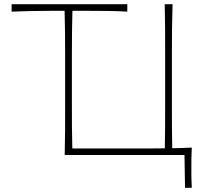

<svg xmlns="http://www.w3.org/2000/svg" viewBox="-20 -733 958 908"><path d="M855 155 852.5 0H286Q287.5 -61 287.8 -117Q288 -173 288 -238V-472Q288 -529.5 287.5 -579.8Q287 -630 285.5 -682H241Q177.5 -682 128.5 -680.8Q79.5 -679.5 35 -678V-713H582V-678Q538.5 -680.5 489.2 -681.2Q440 -682 376 -682H322.5Q321 -630 320.5 -579.8Q320 -529.5 320 -472V-242Q320 -184 320.2 -133.8Q320.5 -83.5 322 -31H643.5Q671.5 -31 700.8 -31Q730 -31 759.5 -31.5Q760.5 -84 760.8 -134Q761 -184 761 -242V-475Q761 -540.5 760.8 -596.5Q760.5 -652.5 759 -713H796Q794 -652.5 793.5 -596.5Q793 -540.5 793 -475V-242Q793 -184.5 793.2 -134.2Q793.5 -84 794.5 -32Q818 -32.5 841 -33.2Q864 -34 887 -35Q885.5 -9 885.2 15.8Q885 40.5 885 63.5Q885 86.5 885.2 109.5Q885.5 132.5 887 155Z"/></svg>

Font: Commissioner Flair Thin
Style: Regular
Weight: 100
Designer: Kostas Bartsokas
Foundry: Kostas Bartsokas
Version: Version 1.000; ttfautohint (v1.8.3)